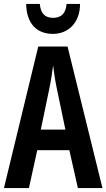

<svg xmlns="http://www.w3.org/2000/svg" viewBox="-20 -949 537 969"><path d="M384 -929H316C312 -880 288 -859 248 -859C207 -859 185 -881 181 -929H112C114 -829 166 -778 247 -778C326 -778 384 -836 384 -929ZM373 0H497L321 -714H173L0 0H126L168 -191H330ZM267 -501 310 -295H186L229 -502C238 -544 244 -586 248 -619C252 -585 258 -544 267 -501Z"/></svg>

Font: Noto Sans Georgian ExtraCondensed SemiBold
Style: Regular
Weight: 600
Width: 2
Designer: Monotype Design Team, Akaki Razmadze
Foundry: Google LLC
Version: Version 2.005